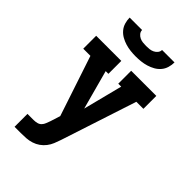

<svg xmlns="http://www.w3.org/2000/svg" viewBox="-278 -1056 1156 1156"><g transform="rotate(45 300.0 -477.5)"><path d="M137 0H84V-110H137Q151 -110 165 -113.5Q179 -117 188.5 -127Q198 -137 203 -150.5Q208 -164 213 -177L233 -240L105 -625H44V-735H258V-625H235L303 -374L367 -625H342V-735H556V-625H496L338 -142Q331 -121 322.5 -100Q314 -79 300 -61Q286 -43 267.5 -30Q249 -17 227 -10Q205 -3 182.5 -1.5Q160 0 137 0ZM300 -815Q278 -815 255.5 -817.5Q233 -820 211.5 -826.5Q190 -833 170.5 -844Q151 -855 136.5 -872Q122 -889 115.5 -911Q109 -933 109 -955H215Q215 -941 224 -930Q233 -919 245.5 -913Q258 -907 272 -905.5Q286 -904 300 -904Q314 -904 328 -905.5Q342 -907 354.5 -913Q367 -919 376 -930Q385 -941 385 -955H491Q491 -933 484.5 -911Q478 -889 463.5 -872Q449 -855 429.5 -844Q410 -833 388.5 -826.5Q367 -820 344.5 -817.5Q322 -815 300 -815Z"/></g></svg>

Font: Iosevka HT Extrabold Extended
Style: Regular
Weight: 800
Width: 7
Monospace: yes
Designer: Belleve Invis
Foundry: Belleve Invis
Version: Version 32.3.0; ttfautohint (v1.8.4)